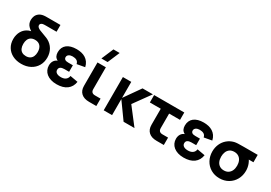

<svg xmlns="http://www.w3.org/2000/svg" viewBox="25 -1748 3812 2700"><g transform="rotate(30 1931.0 -397.5)"><path d="M310 15Q231 15 169.8 -15.8Q108.5 -46.5 74.2 -102.8Q40 -159 40 -233Q40 -305.5 73.2 -361.5Q106.5 -417.5 168.5 -443Q185.5 -450 204.5 -453.5Q179 -469 158 -491Q120 -529 120 -589Q120 -620.5 131.8 -650.8Q143.5 -681 172.5 -704Q201.5 -727 250 -733Q261 -734.5 276.5 -734.8Q292 -735 315 -735H517V-625H346Q324.5 -625 312.8 -624.2Q301 -623.5 291 -621Q275 -616 265.5 -606.5Q256 -597 256 -582Q256 -564 270.8 -550.5Q285.5 -537 307.8 -527.2Q330 -517.5 369 -504Q410.5 -489.5 434.5 -479Q445.5 -474.5 456 -469Q518 -436 552.5 -377.5Q587 -319 587 -244Q587 -168.5 552.2 -109.8Q517.5 -51 454.8 -18Q392 15 310 15ZM314 -112Q352 -112 378.2 -128.2Q404.5 -144.5 417.8 -174Q431 -203.5 431 -244Q431 -306 400.5 -341Q370 -376 314 -376Q276 -376 249.8 -360.2Q223.5 -344.5 210.2 -314.8Q197 -285 197 -244Q197 -201.5 210.5 -172Q224 -142.5 250.2 -127.2Q276.5 -112 314 -112Z M883.5 15Q988 15 1049.8 -31Q1111.5 -77 1124.5 -162L998 -184.5Q994.5 -162 984.5 -146.2Q974.5 -130.5 959.8 -120.8Q945 -111 926.5 -106.5Q908 -102 887 -102Q842.5 -102 817 -119Q791.5 -136 791.5 -166Q791.5 -197 813.8 -211.2Q836 -225.5 873.5 -225.5H951.5V-331.5H873.5Q837.5 -331.5 821.5 -344.8Q805.5 -358 805.5 -380Q805.5 -395 812.5 -405.8Q819.5 -416.5 831 -423.8Q842.5 -431 857.5 -434.5Q872.5 -438 888.5 -438Q928.5 -438 954.8 -423Q981 -408 988.5 -372L1115.5 -395Q1105.5 -439 1083.8 -469.5Q1062 -500 1031.8 -519Q1001.5 -538 964.3 -546.5Q927 -555 886.5 -555Q836.5 -555 797.3 -543.8Q758 -532.5 730.8 -511Q703.5 -489.5 689.3 -458Q675 -426.5 675 -386.5Q675 -349.5 688.3 -323.5Q701.5 -297.5 734.5 -280Q699 -267.5 679.5 -236.2Q660 -205 660 -162Q660 -123.5 675.3 -91Q690.5 -58.5 719.3 -35Q748 -11.5 789.5 1.8Q831 15 883.5 15Z M1251 -615 1334 -810H1435L1352 -615ZM1523.5 0H1405.5Q1322.5 0 1277 -41.5Q1231.5 -83 1231.5 -159V-539H1367.5V-185Q1367.5 -120 1432.5 -120H1523.5Z M1643.5 -540H1779.5V-280L1962.5 -540H2130.5L1935.5 -270L2143.5 0H1966.5L1779.5 -260.5V0H1643.5Z M2150.5 -540H2640.5V-420H2463.5V-185Q2463.5 -120 2528.5 -120H2619.5V0H2501.5Q2418.5 0 2373 -41.5Q2327.5 -83 2327.5 -159V-420H2150.5Z M2947 15Q3051.5 15 3113.3 -31Q3175 -77 3188 -162L3061.5 -184.5Q3058 -162 3048 -146.2Q3038 -130.5 3023.3 -120.8Q3008.5 -111 2990 -106.5Q2971.5 -102 2950.5 -102Q2906 -102 2880.5 -119Q2855 -136 2855 -166Q2855 -197 2877.3 -211.2Q2899.5 -225.5 2937 -225.5H3015V-331.5H2937Q2901 -331.5 2885 -344.8Q2869 -358 2869 -380Q2869 -395 2876 -405.8Q2883 -416.5 2894.5 -423.8Q2906 -431 2921 -434.5Q2936 -438 2952 -438Q2992 -438 3018.3 -423Q3044.5 -408 3052 -372L3179 -395Q3169 -439 3147.3 -469.5Q3125.5 -500 3095.3 -519Q3065 -538 3027.8 -546.5Q2990.5 -555 2950 -555Q2900 -555 2860.8 -543.8Q2821.5 -532.5 2794.3 -511Q2767 -489.5 2752.8 -458Q2738.5 -426.5 2738.5 -386.5Q2738.5 -349.5 2751.8 -323.5Q2765 -297.5 2798 -280Q2762.5 -267.5 2743 -236.2Q2723.5 -205 2723.5 -162Q2723.5 -123.5 2738.8 -91Q2754 -58.5 2782.8 -35Q2811.5 -11.5 2853 1.8Q2894.5 15 2947 15Z M3528.5 15Q3449 15 3386.8 -21.8Q3324.5 -58.5 3290 -122.2Q3255.5 -186 3255.5 -263Q3255.5 -328.5 3280 -383.8Q3304.5 -439 3349.5 -477.2Q3394.5 -515.5 3454.5 -531Q3479.5 -537 3512.2 -538.5Q3545 -540 3608.5 -540H3832.5V-420H3757.5Q3772 -396.5 3783 -369Q3802.5 -318.5 3802.5 -263Q3802.5 -185.5 3767.8 -122Q3733 -58.5 3670.5 -21.8Q3608 15 3528.5 15ZM3528.5 -112Q3570.5 -112 3599.8 -131.8Q3629 -151.5 3643.8 -185.5Q3658.5 -219.5 3658.5 -263Q3658.5 -306 3643.8 -340Q3629 -374 3599.5 -393.5Q3570 -413 3528.5 -413Q3485.5 -413 3456.5 -393Q3427.5 -373 3413.5 -339Q3399.5 -305 3399.5 -263Q3399.5 -218 3414.2 -184Q3429 -150 3458 -131Q3487 -112 3528.5 -112Z"/></g></svg>

Font: Vela Sans ExtBd
Style: Regular
Weight: 800
Designer: Principal design: Mikhail Sharanda - project Manrope.
Design modification: Ravid Balaliev
Foundry: Mikhail Sharanda
Version: Version 1.001